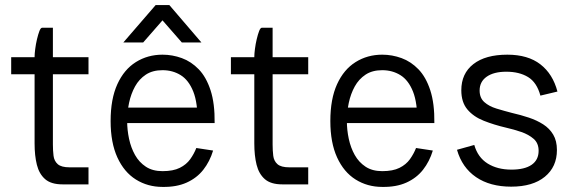

<svg xmlns="http://www.w3.org/2000/svg" viewBox="-20 -725 2255 755"><path d="M24 -500H328V-433H24ZM116 -200H188V-157Q188 -133 190.5 -112.5Q193 -92 207 -79.5Q221 -67 254 -67H328V0H226Q181 0 157.5 -20.5Q134 -41 125 -77Q116 -113 116 -161ZM188 -200H116V-501Q116 -513 118.5 -532.5Q121 -552 125.5 -571Q130 -590 135 -603Q140 -616 146 -616H188Z M592 -705H646L772 -558H695L619 -645L543 -558H465ZM752 -143 818 -133Q805 -90 779.5 -57.5Q754 -25 714 -7Q674 11 619 10Q561 10 514.5 -19Q468 -48 441.5 -106Q415 -164 415 -249Q415 -336 441.5 -394Q468 -452 514.5 -481Q561 -510 619 -510Q658 -510 695 -496.5Q732 -483 761.5 -452.5Q791 -422 808 -370Q825 -318 824 -241H757Q758 -320 740 -365Q722 -410 690.5 -429.5Q659 -449 619 -449Q580 -449 553.5 -431.5Q527 -414 511 -385Q495 -356 487.5 -320.5Q480 -285 480 -249Q480 -214 487.5 -179Q495 -144 511 -115.5Q527 -87 553.5 -69.5Q580 -52 619 -52Q661 -52 687 -65Q713 -78 728 -99Q743 -120 752 -143ZM433 -302H791V-241H433Z M888 -500H1192V-433H888ZM980 -200H1052V-157Q1052 -133 1054.5 -112.5Q1057 -92 1071 -79.5Q1085 -67 1118 -67H1192V0H1090Q1045 0 1021.5 -20.5Q998 -41 989 -77Q980 -113 980 -161ZM1052 -200H980V-501Q980 -513 982.5 -532.5Q985 -552 989.5 -571Q994 -590 999 -603Q1004 -616 1010 -616H1052Z M1616 -143 1682 -133Q1669 -90 1643.5 -57.5Q1618 -25 1578 -7Q1538 11 1483 10Q1425 10 1378.5 -19Q1332 -48 1305.5 -106Q1279 -164 1279 -249Q1279 -336 1305.5 -394Q1332 -452 1378.5 -481Q1425 -510 1483 -510Q1522 -510 1559 -496.5Q1596 -483 1625.5 -452.5Q1655 -422 1672 -370Q1689 -318 1688 -241H1621Q1622 -320 1604 -365Q1586 -410 1554.5 -429.5Q1523 -449 1483 -449Q1444 -449 1417.5 -431.5Q1391 -414 1375 -385Q1359 -356 1351.5 -320.5Q1344 -285 1344 -249Q1344 -214 1351.5 -179Q1359 -144 1375 -115.5Q1391 -87 1417.5 -69.5Q1444 -52 1483 -52Q1525 -52 1551 -65Q1577 -78 1592 -99Q1607 -120 1616 -143ZM1297 -302H1655V-241H1297Z M1990 9Q1907 9 1852 -28.5Q1797 -66 1777 -136L1845 -155Q1859 -106 1897.5 -82Q1936 -58 1991 -58Q2043 -58 2070.5 -77Q2098 -96 2098 -132Q2098 -162 2078.5 -179Q2059 -196 2030 -206Q2001 -216 1970 -223Q1923 -234 1882.5 -250Q1842 -266 1818 -294.5Q1794 -323 1794 -370Q1794 -436 1841.5 -473Q1889 -510 1975 -510Q2056 -510 2105 -472Q2154 -434 2172 -365L2105 -349Q2091 -401 2056.5 -422Q2022 -443 1971 -443Q1922 -443 1894 -423.5Q1866 -404 1866 -369Q1866 -340 1884.5 -323.5Q1903 -307 1932.5 -298Q1962 -289 1993 -281Q2028 -273 2059.5 -262.5Q2091 -252 2116 -236Q2141 -220 2155.5 -195.5Q2170 -171 2170 -135Q2170 -69 2122.5 -30Q2075 9 1990 9Z"/></svg>

Font: Haskoy
Style: Regular
Weight: 400
Designer: Ertekin Erdin
Foundry: Ertekin Erdin
Version: Version 1.500